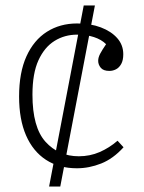

<svg xmlns="http://www.w3.org/2000/svg" viewBox="-20 -661 528 704"><path d="M160 23 287 -641H328L201 23ZM262 -44Q196 -44 148.5 -75Q101 -106 75.5 -164.5Q50 -223 50 -307Q50 -395 77 -454.5Q104 -514 152 -544.5Q200 -575 263 -575Q312 -575 350 -560.5Q388 -546 410 -521Q432 -496 432 -462Q432 -440 424.5 -426.5Q417 -413 405.5 -407Q394 -401 381 -401Q359 -401 349.5 -412.5Q340 -424 340 -438Q340 -450 347 -463.5Q354 -477 369 -499Q352 -516 324.5 -525Q297 -534 263 -534Q217 -534 180 -511Q143 -488 121 -440Q99 -392 99 -314Q99 -194 147 -141Q195 -88 269 -88Q310 -88 345.5 -103.5Q381 -119 411 -145L433 -121Q395 -79 351 -61.5Q307 -44 262 -44Z"/></svg>

Font: Literata ExtraLight
Style: Regular
Weight: 250
Designer: Latin by Veronika Burian and Jose Scaglione. Greek by Irene Vlachou. Cyrillic by Vera Evstafieva.
Foundry: TypeTogether
Version: Version 3.103;gftools[0.9.29]